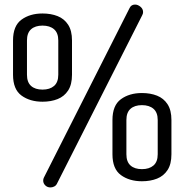

<svg xmlns="http://www.w3.org/2000/svg" viewBox="-20 -790 807 840"><path d="M201 30Q187 30 178 21Q169 12 169 0Q169 -7 172 -13L547 -755Q554 -770 571 -770Q583 -770 594.5 -760.5Q606 -751 606 -737Q606 -730 602 -723L229 14Q225 22 217 26Q209 30 201 30ZM166 -345Q111 -345 74 -372Q37 -399 37 -463V-613Q37 -677 74 -704Q111 -731 166 -731Q203 -731 232 -719.5Q261 -708 278 -682Q295 -656 295 -613V-463Q295 -420 278 -394Q261 -368 232 -356.5Q203 -345 166 -345ZM166 -398Q198 -398 216.5 -414Q235 -430 235 -463V-613Q235 -646 216.5 -662Q198 -678 166 -678Q134 -678 116 -662Q98 -646 98 -613V-463Q98 -430 116 -414Q134 -398 166 -398ZM601 3Q546 3 509 -24Q472 -51 472 -115V-265Q472 -329 509 -356Q546 -383 601 -383Q638 -383 667 -371.5Q696 -360 713 -334Q730 -308 730 -265V-115Q730 -72 713 -46Q696 -20 667 -8.5Q638 3 601 3ZM601 -50Q633 -50 651.5 -66Q670 -82 670 -115V-265Q670 -298 651.5 -314Q633 -330 601 -330Q569 -330 551 -314Q533 -298 533 -265V-115Q533 -82 551 -66Q569 -50 601 -50Z"/></svg>

Font: Dosis Medium
Style: Regular
Weight: 500
Designer: EdgarTolentino, PabloImpallari, IginoMarini
Foundry: EdgarTolentino, PabloImpallari, IginoMarini
Version: Version 3.001; ttfautohint (v1.8.2)